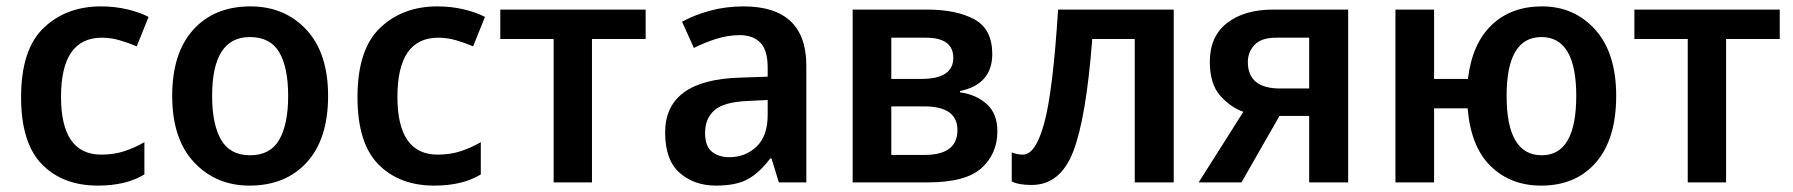

<svg xmlns="http://www.w3.org/2000/svg" viewBox="-20 -571 5612 601"><path d="M286 10Q375 10 432 -25V-126Q403 -109 370 -98Q337 -87 297 -87Q171 -87 171 -268Q171 -453 299 -453Q327 -453 354.5 -445Q382 -437 408 -426L445 -518Q419 -532 379.5 -541.5Q340 -551 296 -551Q187 -551 116.5 -483.5Q46 -416 46 -267Q46 -123 111.5 -56.5Q177 10 286 10Z M1007 -271Q1007 -405 939 -478Q871 -551 764 -551Q651 -551 585 -478Q519 -405 519 -271Q519 -136 587.5 -63Q656 10 761 10Q874 10 940.5 -63Q1007 -136 1007 -271ZM644 -271Q644 -455 762 -455Q826 -455 854 -407.5Q882 -360 882 -271Q882 -182 854 -133.5Q826 -85 763 -85Q700 -85 672 -133.5Q644 -182 644 -271Z M1339 10Q1428 10 1485 -25V-126Q1456 -109 1423 -98Q1390 -87 1350 -87Q1224 -87 1224 -268Q1224 -453 1352 -453Q1380 -453 1407.5 -445Q1435 -437 1461 -426L1498 -518Q1472 -532 1432.5 -541.5Q1393 -551 1349 -551Q1240 -551 1169.5 -483.5Q1099 -416 1099 -267Q1099 -123 1164.5 -56.5Q1230 10 1339 10Z M2001 -449H1833V0H1713V-449H1546V-541H2001Z M2383 -258V-211Q2383 -145 2348 -112Q2313 -79 2263 -79Q2229 -79 2208 -96.5Q2187 -114 2187 -155Q2187 -200 2216.5 -226Q2246 -252 2322 -255ZM2307 -551Q2252 -551 2202.5 -537.5Q2153 -524 2115 -503L2152 -421Q2186 -438 2222.5 -449.5Q2259 -461 2296 -461Q2337 -461 2360 -437.5Q2383 -414 2383 -359V-331L2296 -328Q2062 -321 2062 -156Q2062 -70 2107.5 -30Q2153 10 2221 10Q2285 10 2321.5 -10.5Q2358 -31 2391 -75H2395L2418 0H2504V-365Q2504 -551 2307 -551Z M3086 -402Q3086 -480 3030 -510.5Q2974 -541 2882 -541H2649V0H2883Q3003 0 3052.5 -45Q3102 -90 3102 -160Q3102 -215 3069 -245Q3036 -275 2985 -282V-286Q3086 -307 3086 -402ZM2964 -390Q2964 -324 2864 -324H2770V-453H2878Q2964 -453 2964 -390ZM2977 -164Q2977 -86 2874 -86H2770V-238H2873Q2977 -238 2977 -164Z M3654 0V-541H3292Q3276 -287 3249 -187Q3222 -87 3182 -87Q3164 -87 3147 -94V-3Q3169 8 3209 8Q3299 8 3339.5 -97Q3380 -202 3399 -449H3532V0Z M3886 -377Q3886 -408 3907 -430.5Q3928 -453 3974 -453H4078V-294H3987Q3886 -294 3886 -377ZM3866 0 3985 -208H4078V0H4200V-541H3965Q3875 -541 3821 -499Q3767 -457 3767 -378Q3767 -308 3799.5 -271.5Q3832 -235 3872 -221L3732 0Z M5039 -271Q5039 -405 4973.5 -478Q4908 -551 4807 -551Q4710 -551 4649 -492.5Q4588 -434 4575 -324H4469V-541H4348V0H4469V-232H4574Q4584 -111 4646.5 -50.5Q4709 10 4804 10Q4913 10 4976 -63Q5039 -136 5039 -271ZM4696 -271Q4696 -455 4805 -455Q4914 -455 4914 -271Q4914 -85 4806 -85Q4696 -85 4696 -271Z M5551 -449H5383V0H5263V-449H5096V-541H5551Z"/></svg>

Font: Noto Sans Display Medium
Style: Regular
Weight: 500
Designer: Monotype Design Team
Foundry: Monotype Imaging Inc.
Version: Version 1.900